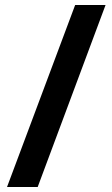

<svg xmlns="http://www.w3.org/2000/svg" viewBox="-20 -739 447 764"><path d="M400 -719 130 5H8L279 -719Z"/></svg>

Font: Noto Sans Condensed
Style: Bold
Weight: 700
Width: 3
Designer: Monotype Design Team
Foundry: Monotype Imaging Inc.
Version: Version 2.013; ttfautohint (v1.8.4.7-5d5b)